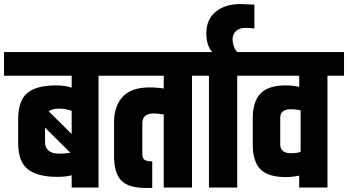

<svg xmlns="http://www.w3.org/2000/svg" viewBox="-60 -929 1724 951"><path d="M163 -297V-227Q163 -168 233 -168Q255 -168 289 -172ZM295 -265V-380Q264 -391 233 -391Q199 -391 181 -378ZM-40 -671H510V-554H428V0H295V-61Q268 -53 223 -53Q126 -53 78 -90.5Q30 -128 30 -221V-338Q30 -431 75.5 -468.5Q121 -506 217 -506Q262 -506 295 -495V-554H-40Z M505 -323Q505 -404 548 -450Q591 -496 680 -496Q700 -496 717.5 -494.5Q735 -493 743 -492L751 -490V-554H430V-671H973V-554H891V0H751V-362Q724 -367 701 -367Q645 -367 645 -318V-168Q645 -145 656 -137.5Q667 -130 694 -130V2H664Q575 2 540 -35.5Q505 -73 505 -154Z M975 -554H893V-671H1197V-554H1115V0H975Z M1115 -671H991Q962 -704 962 -764Q962 -833 1008.5 -871Q1055 -909 1132 -909L1200 -906V-788Q1181 -791 1157 -791Q1127 -791 1109.5 -776Q1092 -761 1092 -733Q1092 -717 1097.5 -701.5Q1103 -686 1109 -678Z M1422 -499V-554H1117V-671H1644V-554H1562V0H1422V-59Q1387 -52 1356 -52Q1267 -52 1229.5 -91Q1192 -130 1192 -211V-346Q1192 -426 1230.5 -466Q1269 -506 1356 -506Q1387 -506 1422 -499ZM1429 -177V-383Q1404 -388 1381 -388Q1328 -388 1328 -345V-214Q1328 -170 1382 -170Q1410 -170 1429 -177Z"/></svg>

Font: Khand Black
Style: Regular
Weight: 900
Designer: Sanchit Sawaria and Jyotish Sonowal (Devanagari), Satya Rajpurohit (Latin)
Foundry: Indian Type Foundry
Version: Version 2.000;PS 1.0;hotconv 1.0.79;makeotf.lib2.5.61930